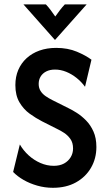

<svg xmlns="http://www.w3.org/2000/svg" viewBox="-20 -860 498 892"><path d="M225.7 12.5Q188.2 12.5 153.1 2.4Q118.1 -7.6 89.6 -24Q61.1 -40.3 41 -61.1L72.2 -188.9Q88.2 -161.1 112.8 -138.5Q137.5 -116 167.7 -102.8Q197.9 -89.6 229.9 -89.6Q257.6 -89.6 277.4 -100.3Q297.2 -111.1 308.3 -129.5Q319.4 -147.9 319.4 -170.1Q319.4 -197.2 306.9 -214.6Q294.4 -231.9 277.8 -242.7Q261.1 -253.5 249.3 -259L175 -296.5Q146.5 -311.1 118.1 -331.6Q89.6 -352.1 70.5 -384.4Q51.4 -416.7 51.4 -464.6Q51.4 -503.5 64.9 -535.1Q78.5 -566.7 103.5 -589.6Q128.5 -612.5 163.2 -625Q197.9 -637.5 241 -637.5Q295.1 -637.5 337.2 -619.8Q379.2 -602.1 404.9 -582.6L375 -456.9Q358.3 -479.9 335.8 -497.9Q313.2 -516 287.5 -526.4Q261.8 -536.8 235.4 -536.8Q211.8 -536.8 194.8 -528.1Q177.8 -519.4 168.8 -504.5Q159.7 -489.6 159.7 -470.1Q159.7 -451.4 168.4 -437.5Q177.1 -423.6 191.7 -413.5Q206.2 -403.5 222.9 -395.1L297.9 -357.6Q315.3 -349.3 337.2 -335.4Q359 -321.5 379.9 -300.3Q400.7 -279.2 414.2 -249Q427.8 -218.8 427.8 -177.1Q427.8 -123.6 402.8 -80.6Q377.8 -37.5 332.6 -12.5Q287.5 12.5 225.7 12.5ZM234.7 -675 88.9 -839.6H193.1Q205.6 -826.4 215.3 -813.2Q225 -800 236.8 -783.3Q248.6 -800 258.7 -813.2Q268.8 -826.4 281.2 -839.6H382.6L236.1 -675Z"/></svg>

Font: Afacad Flux SemiBold
Style: Regular
Weight: 600
Designer: Kristian Moeller
Foundry: Dicotype
Version: Version 1.100